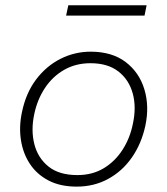

<svg xmlns="http://www.w3.org/2000/svg" viewBox="-20 -702 637 732"><path d="M272.5 9.5Q209.5 9.5 164.8 -14Q120 -37.5 93.8 -77.5Q67.5 -117.5 59.8 -168.2Q52 -219 63.5 -273.5Q78.5 -347 117.5 -398.8Q156.5 -450.5 210.8 -477.8Q265 -505 325.5 -505Q407 -505 459 -465.5Q511 -426 530.5 -361.2Q550 -296.5 534 -222Q519 -153.5 482.5 -101.2Q446 -49 392.2 -19.8Q338.5 9.5 272.5 9.5ZM275 -34.5Q332.5 -34.5 375.8 -60.8Q419 -87 447.2 -131Q475.5 -175 486.5 -229.5Q500.5 -293.5 486 -346Q471.5 -398.5 431 -429.8Q390.5 -461 325 -461Q268.5 -461 224.2 -435.5Q180 -410 151 -366Q122 -322 110.5 -266.5Q97.5 -205 111 -152.2Q124.5 -99.5 165 -67Q205.5 -34.5 275 -34.5ZM232 -642.5 240.5 -682H539L531 -642.5Z"/></svg>

Font: Commissioner ExtraLight
Style: Italic
Weight: 200
Italic angle: -12°
Designer: Kostas Bartsokas
Foundry: Kostas Bartsokas
Version: Version 1.000; ttfautohint (v1.8.3)